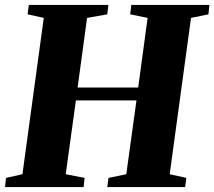

<svg xmlns="http://www.w3.org/2000/svg" viewBox="-24 -763 874 783"><path d="M-3.5 0 0.5 -37.5 67.5 -52.5 154.5 -690 88.5 -704.5 93.5 -743H418L413.5 -704.5L331 -690L292.5 -406H539.5L578 -690L507 -704.5L511.5 -743H830L826 -704.5L755 -690L668 -52.5L736 -37.5L731 0H413.5L418.5 -37.5L491 -52.5L532.5 -353.5H285.5L244 -52.5L321 -37.5L317 0Z"/></svg>

Font: Merriweather 72pt Black
Style: Italic
Weight: 900
Italic angle: -7.8°
Version: Version 2.101